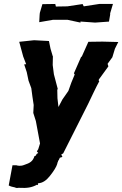

<svg xmlns="http://www.w3.org/2000/svg" viewBox="-20 -737 617 969"><path d="M43 97 24 199C33 204 45 207 56 209C65 215 75 209 80 211C115 213 140 210 167 195C170 202 176 189 170 188C195 188 215 172 231 152C253 124 264 106 269 90C270 78 271 89 274 72L275 74L282 59L292 56L295 54L289 43L299 37L424 -211C443 -250 461 -290 481 -327L478 -331L479 -336L527 -402L523 -415L547 -448L560 -491L577 -525L497 -527L426 -526L393 -452L389 -449L353 -367L357 -361L340 -320L325 -278L295 -235L275 -197L270 -241L269 -286H272L252 -362L246 -409L247 -453L246 -454L235 -491L227 -530L152 -534L77 -526L97 -452L112 -413L102 -412L115 -373L124 -330L138 -292C142 -264 145 -235 150 -207L148 -167L161 -126L182 -13L173 16L166 27L173 35L165 40C161 45 164 49 154 51C146 77 131 86 103 95C84 103 69 99 62 97ZM530 -628 536 -663V-670L550 -717H481L403 -705L397 -715L400 -717L320 -705L262 -704L259 -717L194 -716L181 -672L180 -662L178 -625L247 -637H321L386 -623L387 -629L390 -628L460 -623Z"/></svg>

Font: Asimov Print
Style: DIt
Weight: 250
Width: 0
Designer: Google
Version: Version 2.000980: 2014